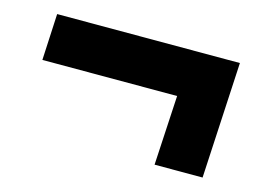

<svg xmlns="http://www.w3.org/2000/svg" viewBox="-54 -479 648 479"><g transform="rotate(15 270.0 -240.0)"><path d="M42 -390H514L498 -90H374L384 -270H36Z"/></g></svg>

Font: Kilde Sans Black
Style: Regular
Weight: 900
Italic angle: -3°
Designer: Paul D. Hunt
Foundry: Adobe Systems Incorporated
Version: Version 1.050;PS Version 1.000;hotconv 1.0.70;makeotf.lib2.5